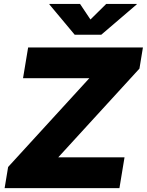

<svg xmlns="http://www.w3.org/2000/svg" viewBox="-20 -973 759 993"><path d="M3.9 0 22 -109.4 441.9 -568.4H99.1L125.5 -727.5H719.2L701.2 -618.2L281.2 -159.2H624L597.7 0ZM394 -952.6 447.8 -872.1 529.3 -952.6H687.5L687 -950.2L503.9 -793.5H366.2L235.4 -950.2L235.8 -952.6Z"/></svg>

Font: Inter 17pt Black
Style: Italic
Weight: 900
Italic angle: -9.3988°
Version: Version 4.001;git-66647c0bb